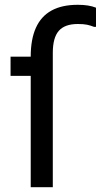

<svg xmlns="http://www.w3.org/2000/svg" viewBox="-20 -780 420 800"><path d="M24 -544H108Q108 -616 129.5 -664Q151 -712 194.5 -736Q238 -760 304 -760Q328 -760 346.5 -757Q365 -754 380 -748V-668H372Q357 -674 342.5 -677Q328 -680 304 -680Q250 -680 225 -651.5Q200 -623 200 -560V0H108V-464H24Z"/></svg>

Font: Kufam
Style: Regular
Weight: 400
Designer: Wael Morcos, Artur Schmal
Foundry: Original Type
Version: Version 1.301; ttfautohint (v1.8.3)